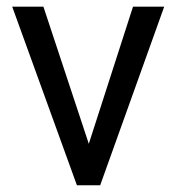

<svg xmlns="http://www.w3.org/2000/svg" viewBox="-20 -548 524 568"><path d="M242.7 -122.6 373.5 -528.3H465.8L276.4 0H207.5L16.1 -528.3H108.4Z"/></svg>

Font: Roboto-o
Style: o-Regular
Weight: 400
Designer: Google
Version: Version 2.134; 2016; ttfautohint (v1.6)